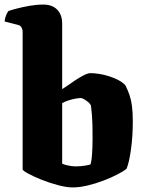

<svg xmlns="http://www.w3.org/2000/svg" viewBox="-26 -820 635 840"><path d="M292 0Q265 0 227.5 -10Q190 -20 155 -34Q120 -48 96.5 -61Q73 -74 73 -79V-682Q73 -691 68 -700Q63 -709 53 -711L-6 -726Q-4 -743 1.5 -755Q7 -767 11 -772Q22 -776 47 -782.5Q72 -789 103 -794.5Q134 -800 163 -800Q203 -800 224.5 -777.5Q246 -755 246 -717V-430Q253 -434 268.5 -445Q284 -456 303.5 -469Q323 -482 341 -491Q359 -500 370 -500Q387 -500 409 -496.5Q431 -493 452.5 -486Q474 -479 493 -469Q512 -459 523 -446Q534 -424 541 -403Q548 -382 551.5 -355Q555 -328 555 -288Q555 -227 547.5 -170Q540 -113 528 -82Q515 -71 488 -57Q461 -43 427 -30Q393 -17 357.5 -8.5Q322 0 292 0ZM304 -92Q316 -92 327.5 -93Q339 -94 350 -96Q361 -98 369 -100Q374 -108 376.5 -142.5Q379 -177 379 -213Q379 -249 378.5 -271.5Q378 -294 376.5 -313.5Q375 -333 372 -358Q368 -367 358.5 -374.5Q349 -382 340.5 -386.5Q332 -391 330 -391Q316 -391 301.5 -388Q287 -385 273 -380.5Q259 -376 246 -369V-104Q255 -100 265 -97.5Q275 -95 285.5 -93.5Q296 -92 304 -92Z"/></svg>

Font: Texturina Medium 12pt Black
Style: Regular
Weight: 900
Version: Version 1.002